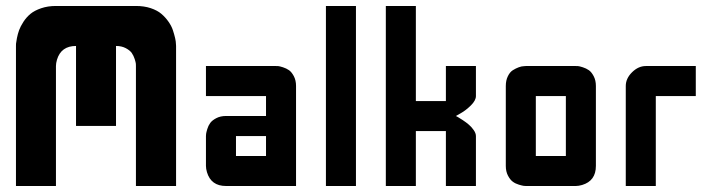

<svg xmlns="http://www.w3.org/2000/svg" viewBox="-20 -620 2406 640"><path d="M566.9 -466.8V0H433.1V-399.9Q433.1 -402.8 432.9 -407.2Q432.6 -411.6 429 -423.1Q425.3 -434.6 419.2 -443.4Q413.1 -452.1 399.2 -459.5Q385.3 -466.8 366.7 -466.8V-200.2H233.4V-466.8Q183.6 -466.8 169.9 -420.9Q166.5 -409.2 166.5 -399.9V0H33.2V-466.8Q33.2 -469.7 33.4 -474.4Q33.7 -479 36.4 -492.9Q39.1 -506.8 43.7 -519.5Q48.3 -532.2 58.3 -547.6Q68.4 -563 81.8 -574Q95.2 -585 117.2 -592.5Q139.2 -600.1 166.5 -600.1H433.1Q460.4 -600.1 482.4 -592.8Q504.4 -585.4 518.1 -573.7Q531.7 -562 541.7 -547.6Q551.8 -533.2 556.4 -519Q561 -504.9 563.7 -493.2Q566.4 -481.4 566.4 -474.1Z M666.5 -399.9H899.9Q902.8 -399.9 907.2 -399.7Q911.6 -399.4 923.1 -395.8Q934.6 -392.1 943.4 -386Q952.1 -379.9 959.5 -366Q966.8 -352.1 966.8 -333.5V0H733.4Q683.6 0 669.9 -45.9Q666.5 -57.6 666.5 -66.9V-166.5Q666.5 -169.4 667 -173.8Q667.5 -178.2 670.9 -189.7Q674.3 -201.2 680.7 -210Q687 -218.8 700.9 -226.1Q714.8 -233.4 733.4 -233.4H866.7V-299.8H666.5ZM866.7 -166.5H766.6V-100.1H866.7Z M1066.4 -600.1H1166.5V0H1066.4Z M1366.2 0H1266.1V-600.1H1366.2V-283.2H1466.3V-399.9H1566.4V-299.8Q1566.4 -285.2 1549.6 -268.6Q1532.7 -252 1516.1 -242.7L1499.5 -233.4Q1502.4 -231.9 1506.8 -229.5Q1511.2 -227.1 1522.7 -219.5Q1534.2 -211.9 1543 -204.3Q1551.8 -196.8 1559.1 -186.3Q1566.4 -175.8 1566.4 -166.5V0H1466.3V-183.1H1366.2Z M1666 -66.9V-333.5Q1666 -352.1 1672.9 -366Q1679.7 -379.9 1689.5 -386Q1699.2 -392.1 1709.2 -395.8Q1719.2 -399.4 1726.1 -399.4L1732.9 -399.9H1899.4Q1902.3 -399.9 1906.7 -399.7Q1911.1 -399.4 1922.6 -395.8Q1934.1 -392.1 1942.9 -386Q1951.7 -379.9 1959 -366Q1966.3 -352.1 1966.3 -333.5V-66.9Q1966.3 -17.1 1920.4 -3.4Q1908.7 0 1899.4 0H1732.9Q1730 0 1725.6 -0.5Q1721.2 -1 1709.7 -4.4Q1698.2 -7.8 1689.5 -14.2Q1680.7 -20.5 1673.3 -34.4Q1666 -48.3 1666 -66.9ZM1866.2 -299.8H1766.1V-100.1H1866.2Z M2166 -299.8V0H2065.9V-333.5Q2065.9 -358.4 2086.9 -379.2Q2107.9 -399.9 2132.8 -399.9H2299.3V-299.8Z"/></svg>

Font: Malkor
Style: Bold
Weight: 700
Version: Version 1.3